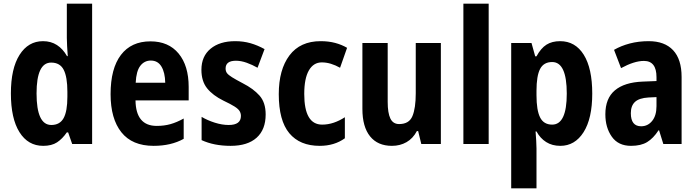

<svg xmlns="http://www.w3.org/2000/svg" viewBox="-20 -780 3771 1040"><path d="M214 10Q132 10 85.5 -64Q39 -138 39 -274Q39 -409 86 -483Q133 -557 213 -557Q256 -557 288.5 -536Q321 -515 343 -476H347Q345 -504 343.5 -530Q342 -556 342 -575V-760H479V0H371L349 -63H342Q318 -28 289 -9Q260 10 214 10ZM258 -103Q304 -103 324.5 -140Q345 -177 345 -256V-283Q345 -363 325 -402Q305 -441 257 -441Q178 -441 178 -274Q178 -103 258 -103Z M795 -556Q893 -556 947.5 -490Q1002 -424 1002 -309V-236H714Q716 -98 829 -98Q869 -98 903 -107.5Q937 -117 975 -138V-28Q907 10 812 10Q696 10 637.5 -63.5Q579 -137 579 -270Q579 -409 635 -482.5Q691 -556 795 -556ZM797 -452Q762 -452 740 -423.5Q718 -395 715 -332H875Q874 -387 854.5 -419.5Q835 -452 797 -452Z M1419 -160Q1419 -78 1370 -34Q1321 10 1229 10Q1139 10 1072 -21V-147Q1104 -128 1143.5 -115.5Q1183 -103 1219 -103Q1285 -103 1285 -152Q1285 -166 1278 -178Q1271 -190 1250.5 -203Q1230 -216 1190 -235Q1133 -263 1102 -301.5Q1071 -340 1071 -402Q1071 -475 1120.5 -516Q1170 -557 1254 -557Q1298 -557 1336.5 -546Q1375 -535 1413 -514L1375 -413Q1347 -429 1316.5 -440Q1286 -451 1258 -451Q1202 -451 1202 -409Q1202 -394 1209.5 -384Q1217 -374 1237 -361.5Q1257 -349 1295 -329Q1352 -300 1385.5 -262.5Q1419 -225 1419 -160Z M1712 10Q1604 10 1547 -58.5Q1490 -127 1490 -270Q1490 -403 1548 -480Q1606 -557 1717 -557Q1760 -557 1795.5 -547.5Q1831 -538 1860 -521L1822 -413Q1797 -427 1772.5 -434.5Q1748 -442 1723 -442Q1678 -442 1653 -398.5Q1628 -355 1628 -271Q1628 -105 1725 -105Q1757 -105 1788 -115.5Q1819 -126 1848 -145V-31Q1791 10 1712 10Z M2368 -547V0H2262L2245 -70H2238Q2217 -30 2182 -10Q2147 10 2103 10Q2026 10 1984.5 -41.5Q1943 -93 1943 -190V-547H2080V-228Q2080 -168 2094.5 -138Q2109 -108 2142 -108Q2196 -108 2214 -151Q2232 -194 2232 -275V-547Z M2627 0H2490V-760H2627Z M3014 -557Q3096 -557 3142 -483.5Q3188 -410 3188 -273Q3188 -138 3141 -64Q3094 10 3015 10Q2971 10 2938.5 -10.5Q2906 -31 2886 -68H2881Q2883 -41 2884.5 -17.5Q2886 6 2886 24V240H2749V-547H2859L2879 -475H2886Q2910 -519 2940 -538Q2970 -557 3014 -557ZM2971 -444Q2925 -444 2905.5 -406.5Q2886 -369 2886 -288V-264Q2886 -183 2905.5 -144Q2925 -105 2971 -105Q3050 -105 3050 -273Q3050 -444 2971 -444Z M3494 -557Q3580 -557 3626 -508Q3672 -459 3672 -363V0H3573L3550 -74H3547Q3519 -31 3485.5 -10.5Q3452 10 3398 10Q3329 10 3294 -39.5Q3259 -89 3259 -161Q3259 -247 3310.5 -290.5Q3362 -334 3461 -338L3536 -341V-362Q3536 -450 3468 -450Q3441 -450 3410 -440Q3379 -430 3344 -411L3306 -510Q3344 -532 3391.5 -544.5Q3439 -557 3494 -557ZM3493 -252Q3442 -249 3419.5 -228Q3397 -207 3397 -167Q3397 -96 3453 -96Q3489 -96 3512.5 -125Q3536 -154 3536 -205V-254Z"/></svg>

Font: Noto Sans Lao Condensed
Style: Bold
Weight: 700
Width: 3
Designer: Monotype Design Team
Foundry: Monotype Imaging Inc.
Version: Version 2.003; ttfautohint (v1.8.4.7-5d5b)